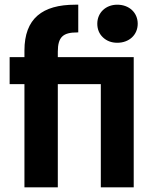

<svg xmlns="http://www.w3.org/2000/svg" viewBox="-20 -797 664 817"><path d="M21 -439H84V0H226V-439H409V0H549V-554H226V-577C226 -640 249 -659 308 -659C310 -659 311 -659 313 -659V-777C308 -777 304 -777 300 -777C160 -777 84 -718 84 -582V-554H21ZM418 -638C434 -623 454 -615 479 -615C530 -615 566 -649 566 -696C566 -743 530 -777 479 -777C430 -777 394 -743 394 -696C394 -673 402 -653 418 -638Z"/></svg>

Font: Poppins SemiBold
Style: Regular
Weight: 600
Designer: Ninad Kale (Devanagari), Jonny Pinhorn (Latin)
Foundry: Indian Type Foundry
Version: 4.004